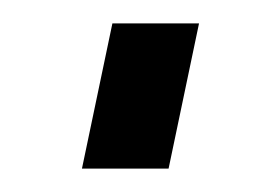

<svg xmlns="http://www.w3.org/2000/svg" viewBox="-20 -389 239 164"><path d="M50 -245 76 -369H150L124 -245Z"/></svg>

Font: Raleway-v4020 Medium
Style: Italic
Weight: 500
Italic angle: -12°
Designer: Matt McInerney, Pablo Impallari, Rodrigo Fuenzalida
Foundry: Matt McInerney, Pablo Impallari, Rodrigo Fuenzalida
Version: Version 4.020;PS 004.020;hotconv 1.0.88;makeotf.lib2.5.64775